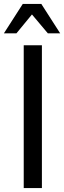

<svg xmlns="http://www.w3.org/2000/svg" viewBox="-21 -960 327 980"><path d="M192.9 -729V0H100.1V-729ZM95.2 -939.9H189.9L286.1 -790H223.1L142.1 -886.2L63 -790H-1Z"/></svg>

Font: SolaimanLipiNormal
Style: Normal
Weight: 400
Designer: Solaiman Karim
Version: Version 1.6.1 ; ttfautohint (v1.5.65-e2d9)